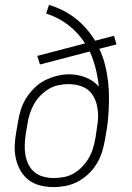

<svg xmlns="http://www.w3.org/2000/svg" viewBox="-20 -755 540 783"><path d="M198 8Q171 8 144.5 1.5Q118 -5 97.5 -20.5Q77 -36 64 -58.5Q51 -81 45 -107Q39 -133 40 -160.5Q41 -188 46 -215L53 -256Q57 -281 64.5 -306Q72 -331 86 -353.5Q100 -376 119.5 -395.5Q139 -415 162.5 -427Q186 -439 211.5 -445.5Q237 -452 262 -452Q296 -452 328.5 -439.5Q361 -427 383 -402Q379 -440 370 -476Q361 -512 346 -545L143 -492L132 -527L327 -578Q313 -600 296 -618.5Q279 -637 259 -652.5Q239 -668 216 -680Q193 -692 168 -700L180 -735Q210 -726 237.5 -712Q265 -698 288.5 -679.5Q312 -661 332 -638Q352 -615 368 -589L445 -609L455 -574L385 -556Q400 -524 408.5 -490Q417 -456 421 -420Q425 -384 424.5 -347.5Q424 -311 421 -274Q420 -262 418.5 -250Q417 -238 415 -226L408 -185Q404 -160 396 -135Q388 -110 374.5 -87.5Q361 -65 341 -46Q321 -27 297.5 -14.5Q274 -2 248.5 3Q223 8 198 8ZM199 -29Q220 -29 241 -33Q262 -37 281 -48Q300 -59 315.5 -75.5Q331 -92 342 -110.5Q353 -129 359 -149.5Q365 -170 369 -191L372 -211Q374 -226 376.5 -241.5Q379 -257 380 -273Q381 -300 375 -326.5Q369 -353 353.5 -373.5Q338 -394 312.5 -403Q287 -412 259 -412Q238 -412 217.5 -407.5Q197 -403 178.5 -392Q160 -381 144.5 -365Q129 -349 118.5 -330Q108 -311 101.5 -291Q95 -271 92 -250L85 -209Q82 -188 81 -166Q80 -144 83.5 -123.5Q87 -103 96 -84.5Q105 -66 120.5 -53Q136 -40 157 -34.5Q178 -29 199 -29Z"/></svg>

Font: Iosevka Slab Extralight
Style: Italic
Weight: 200
Italic angle: -9°
Monospace: yes
Designer: Belleve Invis
Foundry: Belleve Invis
Version: Version 11.1.1; ttfautohint (v1.8.3)